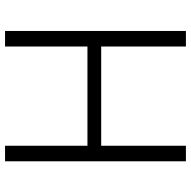

<svg xmlns="http://www.w3.org/2000/svg" viewBox="-18 -720 738 741"><g transform="rotate(-90 350.5 -349.0)"><path d="M542 0V-327H159V0H99V-698H159V-380H542V-698H602V0Z"/></g></svg>

Font: IBM Plex Sans Light
Style: Regular
Weight: 300
Designer: Mike Abbink, Paul van der Laan, Pieter van Rosmalen
Foundry: Bold Monday
Version: Version 3.201